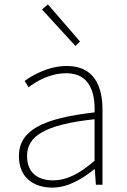

<svg xmlns="http://www.w3.org/2000/svg" viewBox="-20 -840 576 873"><path d="M218 13C288 13 354 -26 408 -70H411L416 0H446V-341C446 -448 408 -540 284 -540C198 -540 125 -496 92 -472L110 -443C144 -470 207 -507 282 -507C391 -507 413 -414 410 -329C173 -302 66 -247 66 -130C66 -30 136 13 218 13ZM221 -20C157 -20 103 -50 103 -131C103 -220 181 -273 410 -298V-109C341 -50 284 -20 221 -20ZM323 -631 344 -651 198 -820 171 -797Z"/></svg>

Font: Source Han Sans JP VF
Style: Regular
Weight: 250
Designer: Ryoko NISHIZUKA 西塚涼子 (kana, bopomofo & ideographs); Paul D. Hunt (Latin, Greek & Cyrillic); Sandoll Communications 산돌커뮤니
Foundry: Adobe
Version: Version 2.004;hotconv 1.0.118;makeotfexe 2.5.65603